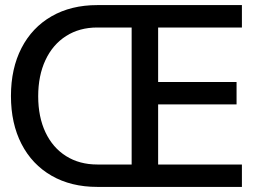

<svg xmlns="http://www.w3.org/2000/svg" viewBox="-20 -734 1003 754"><path d="M909 -324H601V-88H930V0H362Q259 0 182.5 -44Q106 -88 64.5 -168.5Q23 -249 23 -357Q23 -465 64.5 -545.5Q106 -626 182.5 -670Q259 -714 362 -714H930V-626H601V-412H909ZM362 -88H497V-626H362Q292 -626 239.5 -592.5Q187 -559 158.5 -498Q130 -437 130 -356Q130 -275 158.5 -214.5Q187 -154 239.5 -121Q292 -88 362 -88Z"/></svg>

Font: Non Bureau
Style: Regular
Weight: 400
Designer: Jona Saucedo
Foundry: Non Foundry
Version: Version 1.000; ttfautohint (v1.8.4)